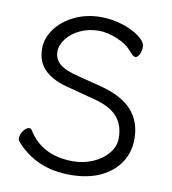

<svg xmlns="http://www.w3.org/2000/svg" viewBox="-82 -784 781 873"><g transform="rotate(10 308.5 -347.5)"><path d="M75 -526Q75 -574 106.5 -617Q138 -660 193 -686.5Q248 -713 314 -713Q367 -713 416 -697Q465 -681 495 -657.5Q525 -634 525 -613Q525 -591 516.5 -576Q508 -561 499 -561Q489 -561 473 -580Q448 -612 401 -631Q354 -650 317 -650Q270 -650 231 -632Q192 -614 169 -584.5Q146 -555 146 -524Q146 -489 173 -466.5Q200 -444 261 -430L370 -402Q466 -377 513 -325Q560 -273 560 -192Q560 -133 529 -85Q498 -37 439.5 -9.5Q381 18 301 18Q219 18 156.5 -9.5Q94 -37 47 -91Q42 -96 42 -107Q42 -124 55 -141.5Q68 -159 81 -159Q89 -159 93 -152Q158 -45 302 -45Q350 -45 393 -63.5Q436 -82 462.5 -114Q489 -146 489 -184Q489 -246 455 -283.5Q421 -321 351 -339L234 -370Q157 -387 116 -424.5Q75 -462 75 -526Z"/></g></svg>

Font: Iansui
Style: Regular
Weight: 400
Designer: But Ko / Fontworks Inc.
Foundry: zi-hi.com / Fontworks Inc.
Version: Version 1.002